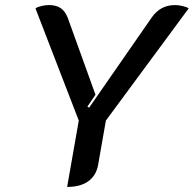

<svg xmlns="http://www.w3.org/2000/svg" viewBox="-20 -729 765 758"><path d="M291 -253 120 -696Q129 -702 144.5 -705.5Q160 -709 173 -709Q202 -709 219.5 -697Q237 -685 247 -660L357 -355L325 -308L332 -304L579 -660Q613 -709 671 -709Q685 -709 701.5 -705Q718 -701 725 -696L398 -253L367 -76Q359 -35 328 -13Q297 9 245 9Z"/></svg>

Font: K2D Medium
Style: Italic
Weight: 500
Italic angle: -10°
Designer: Katatrad Aksorn Co.,Ltd.
Foundry: Cadson Demak Co.,Ltd.
Version: Version 1.000; ttfautohint (v1.6)